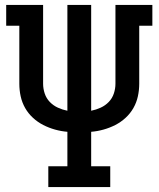

<svg xmlns="http://www.w3.org/2000/svg" viewBox="-20 -755 640 775"><path d="M175 0V-84H252V-223Q227 -225 202 -232Q177 -239 154.5 -250.5Q132 -262 113 -279.5Q94 -297 81.5 -319Q69 -341 63.5 -366Q58 -391 58 -417V-651H5V-735H154V-417Q154 -397 160.5 -377.5Q167 -358 181 -343.5Q195 -329 213.5 -320.5Q232 -312 252 -308V-735H348V-308Q368 -312 386.5 -320.5Q405 -329 419 -343.5Q433 -358 439.5 -377.5Q446 -397 446 -417V-735H595V-651H542V-417Q542 -391 536.5 -366Q531 -341 518.5 -319Q506 -297 487 -279.5Q468 -262 445.5 -250.5Q423 -239 398 -232Q373 -225 348 -223V-84H425V0Z"/></svg>

Font: Iosevka Slab Medium Extended
Style: Regular
Weight: 500
Width: 7
Monospace: yes
Designer: Belleve Invis
Foundry: Belleve Invis
Version: Version 11.1.1; ttfautohint (v1.8.3)